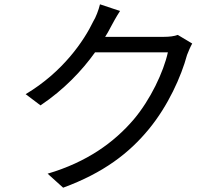

<svg xmlns="http://www.w3.org/2000/svg" viewBox="-20 -827 1040 891"><path d="M805 -665C789 -659 767 -656 740 -656H468C477 -670 485 -684 492 -698C502 -717 520 -750 537 -776L444 -807C438 -781 424 -745 413 -728C370 -638 272 -493 99 -390L168 -338C277 -411 361 -500 421 -584H759C739 -493 678 -364 600 -272C509 -166 384 -75 201 -21L273 44C461 -25 580 -117 671 -228C760 -336 821 -472 848 -572C854 -588 864 -611 872 -625Z"/></svg>

Font: Noto Sans Mono CJK SC Regular
Style: Regular
Weight: 400
Designer: Ryoko NISHIZUKA (kana & ideographs); Paul D. Hunt (Latin, Greek & Cyrillic); Wenlong ZHANG (bopomofo); Sandoll Communica
Foundry: Adobe Systems Incorporated
Version: Version 1.005;PS 1.005;hotconv 1.0.96;makeotf.lib2.5.65012